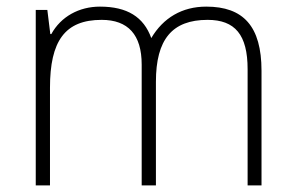

<svg xmlns="http://www.w3.org/2000/svg" viewBox="-20 -560 892 580"><path d="M88 0H131V-295C131 -436 176 -500 287 -500C367 -500 408 -455 408 -365V0H451V-313C451 -441 500 -500 607 -500C690 -500 728 -455 728 -351V0H770V-346C770 -481 715 -540 603 -540C530 -540 473 -506 437 -445C414 -509 364 -540 282 -540C219 -540 164 -510 135 -457H132L123 -530H88Z"/></svg>

Font: Kathrein 35 Thin
Style: Regular
Weight: 250
Designer: Lazydogs Typefoundry, based on Open Sans by Ascender Corporation
Foundry: Lazydogs Typefoundry
Version: Version 1.003;PS 001.003;hotconv 1.0.88;makeotf.lib2.5.64775